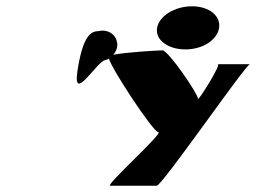

<svg xmlns="http://www.w3.org/2000/svg" viewBox="-20 -776 871 610"><path d="M226 -550C210 -444 290 -585 315 -585C319 -586 323 -588 326 -590C335 -556 467 -356 483 -356C502 -356 313 -186 330 -186H478C495 -186 761 -572 774 -572H672C684 -572 607 -450 609 -462C611 -475 515 -616 496 -616C482 -616 379 -610 340 -602C350 -614 356 -630 351 -645C345 -670 319 -684 292 -677C266 -677 242 -656 226 -550ZM479 -687C473 -649 514 -619 569 -619C624 -619 670 -649 676 -687C682 -725 645 -756 590 -756C535 -756 485 -725 479 -687Z"/></svg>

Font: Ampere
Style: SuExtIta
Weight: 400
Version: Version 1